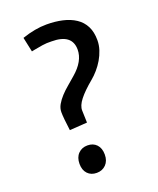

<svg xmlns="http://www.w3.org/2000/svg" viewBox="-140 -830 761 925"><g transform="rotate(-20 240.5 -367.5)"><path d="M195 10Q166 10 148.5 -8.5Q131 -27 131 -59Q131 -92 149.5 -111Q168 -130 197 -130Q226 -130 243.5 -111.5Q261 -93 261 -60Q261 -28 242.5 -9Q224 10 195 10ZM233 -234 143 -228Q134 -295 134 -323Q134 -343 144.5 -361.5Q155 -380 171.5 -398Q188 -416 208.5 -433Q229 -450 248 -467Q311 -521 311 -580Q311 -660 206 -660Q181 -661 158.5 -657.5Q136 -654 116 -650L101 -647L85 -722Q152 -745 211 -745Q255 -745 292.5 -736.5Q330 -728 358 -709.5Q386 -691 401 -661.5Q416 -632 416 -590Q416 -565 408 -540.5Q400 -516 387 -494Q374 -472 357.5 -453Q341 -434 324 -420Q278 -382 254 -351.5Q230 -321 231 -296Z"/></g></svg>

Font: Bitter
Style: Regular
Weight: 400
Designer: Sol Matas
Foundry: Sol Matas
Version: Version 1.001